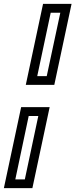

<svg xmlns="http://www.w3.org/2000/svg" viewBox="-38 -770 389 990"><path d="M95 -332.5 184 -750H331L242 -332.5ZM154 -377.5H203L273 -704.5H223.5ZM-18 200 71 -217.5H218L129 200ZM41 155H90L159.5 -172H110Z"/></svg>

Font: Tourney Medium
Style: Italic
Weight: 500
Italic angle: -12°
Version: Version 1.015